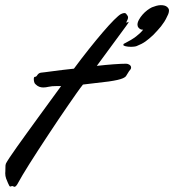

<svg xmlns="http://www.w3.org/2000/svg" viewBox="-85 -699 669 738"><path d="M404.8 -639.2Q405.8 -637.7 406.5 -636Q407.2 -634.3 407.2 -632.8Q407.2 -626 404.1 -621.1Q400.9 -616.2 400.9 -610.8Q401.9 -610.8 404.5 -613Q407.2 -615.2 408.2 -615.2H408.7V-614.7Q408.7 -614.3 409.2 -613.8Q409.2 -612.8 407.2 -609.6Q405.3 -606.4 399.9 -599.1L287.1 -445.8Q321.8 -449.7 351.6 -451.9Q381.3 -454.1 399.9 -454.1Q406.7 -454.1 412.8 -450Q418.9 -445.8 418.9 -439Q418.9 -434.1 415 -430.2Q411.1 -426.3 408.2 -420.7Q405.3 -415 398.9 -405.8Q395.5 -401.9 387.9 -398.4Q380.4 -395 366.7 -391.8Q353 -388.7 332.5 -385.7Q312 -382.8 283.2 -379.9L233.9 -374Q224.1 -361.8 209.5 -341.1Q194.8 -320.3 177 -294.4Q159.2 -268.6 139.4 -239.3Q119.6 -210 99.9 -179.9Q80.1 -149.9 61.5 -121.3Q43 -92.8 27.8 -68.6Q12.7 -44.4 2 -26.6Q-8.8 -8.8 -13.2 0Q-19 11.2 -22.7 15.1Q-26.4 19 -28.8 19Q-31.2 19 -33.4 17.6Q-35.6 16.1 -37.1 16.1Q-40 16.1 -41.7 17.1Q-43.5 18.1 -44.9 18.1Q-47.4 18.1 -49.1 15.4Q-50.8 12.7 -54.2 4.9Q-58.1 -3.4 -61.5 -12.9Q-64.9 -22.5 -64.9 -33.2Q-64.9 -34.7 -64.5 -39.1Q-64 -43.5 -64 -60.1Q-64 -62.5 -63.7 -64.7Q-63.5 -66.9 -62 -70.8Q-58.6 -77.6 -47.4 -94.5Q-36.1 -111.3 -19.5 -134.8Q-2.9 -158.2 17.8 -186.8Q38.6 -215.3 60.8 -246.1Q83 -276.9 106 -308.1Q128.9 -339.4 149.9 -368.2H132.8Q113.3 -368.2 102.1 -365.5Q90.8 -362.8 81.1 -362.8Q73.2 -362.8 65.9 -365.5Q58.6 -368.2 51.8 -375Q47.9 -377.9 46.4 -383.8Q44.9 -389.6 44.9 -395Q44.9 -398.9 45.9 -401.4Q46.9 -403.8 49.8 -403.8Q53.2 -403.8 55.2 -406.2Q57.1 -408.7 59.3 -411.6Q61.5 -414.6 64.9 -417Q68.4 -419.4 74.2 -419.9Q76.7 -419.9 87.4 -421.4Q98.1 -422.9 115 -425Q131.8 -427.2 153.3 -429.9Q174.8 -432.6 199.2 -435.1Q228 -474.1 256.8 -510.3Q285.6 -546.4 310.1 -575Q334.5 -603.5 353 -622.1Q371.6 -640.6 379.9 -645Q388.2 -648.9 393.1 -648.9Q397.5 -648.9 399.9 -646Q402.3 -643.1 404.8 -639.2ZM558.1 -637.2Q552.7 -625 546.6 -615.5Q540.5 -606 533.7 -597.4Q526.9 -588.9 519.3 -580.8Q511.7 -572.8 503.4 -564Q488.3 -549.8 474.4 -539.8Q460.4 -529.8 440.4 -522Q436.5 -520.5 430.7 -519.8Q424.8 -519 419.4 -519Q406.7 -519 397.9 -521.2Q389.2 -523.4 389.2 -525.9Q389.2 -527.3 389.6 -529.1Q390.1 -530.8 394 -532.2Q420.4 -545.4 438 -558.8Q455.6 -572.3 465.3 -585Q459 -584.5 454.8 -586.7Q450.7 -588.9 448 -592Q445.3 -595.2 444.3 -598.4Q443.4 -601.6 443.4 -604Q443.4 -612.8 449 -623Q454.6 -633.3 462.9 -642.8Q471.2 -652.3 481 -659.7Q490.7 -667 499 -670.9Q505.9 -673.8 515.4 -676.5Q524.9 -679.2 533.2 -679.2Q548.8 -679.2 556.6 -672.9Q564.5 -666.5 564.5 -659.2Q564.5 -654.3 563.2 -649.4Q562 -644.5 558.1 -637.2Z"/></svg>

Font: Oregano
Style: Italic
Weight: 400
Italic angle: -12°
Designer: Astigmatic (AOETI)
Foundry: Astigmatic (AOETI)
Version: Version 1.000